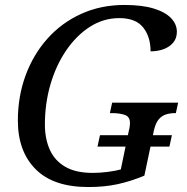

<svg xmlns="http://www.w3.org/2000/svg" viewBox="-20 -744 754 774"><path d="M373 -153 383 -199H673L663 -153ZM336 10Q195 10 123.5 -62Q52 -134 52 -258Q52 -355 83 -439.5Q114 -524 171 -588Q228 -652 307 -688Q386 -724 482 -724Q553 -724 600 -709.5Q647 -695 670 -670.5Q693 -646 693 -616Q693 -590 678.5 -572.5Q664 -555 640 -546Q616 -537 587 -537Q587 -596 557 -633.5Q527 -671 461 -671Q397 -671 342.5 -636Q288 -601 247 -541Q206 -481 183.5 -404Q161 -327 161 -242Q161 -185 180.5 -141Q200 -97 242.5 -72Q285 -47 354 -47Q383 -47 414 -51Q445 -55 467 -61L500 -220Q502 -226 503 -235Q504 -244 504 -248Q504 -274 482.5 -281Q461 -288 432 -288H423L432 -330H698L689 -288H685Q667 -288 650 -283Q633 -278 620 -263Q607 -248 600 -216L562 -36Q507 -13 454 -1.5Q401 10 336 10Z"/></svg>

Font: Noto Serif
Style: Italic
Weight: 400
Italic angle: -12°
Designer: Monotype Design Team
Foundry: Monotype Imaging Inc.
Version: Version 2.013